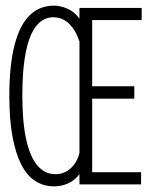

<svg xmlns="http://www.w3.org/2000/svg" viewBox="-20 -652 540 679"><path d="M171 7Q134 7 104.5 -12Q75 -31 55 -70.5Q35 -110 24 -170Q13 -230 13 -312Q13 -422 31.5 -493Q50 -564 85 -598Q120 -632 171 -632Q194 -632 219 -621Q244 -610 261 -586V-624H481V-581H306V-347H455V-303H306V-43H479V0H261V-36Q243 -13 220 -3Q197 7 171 7ZM176 -36Q206 -36 229 -56Q252 -76 261 -111V-505Q249 -543 225.5 -567Q202 -591 168 -591Q144 -591 124 -576Q104 -561 89.5 -528.5Q75 -496 67 -443Q59 -390 59 -313Q59 -221 72.5 -159.5Q86 -98 112 -67Q138 -36 176 -36Z"/></svg>

Font: Inconsolata Light
Style: Regular
Weight: 300
Designer: Raph Levien, Cyreal, Brenton Simpson
Foundry: Raph Levien, Cyreal, Google
Version: Version 3.001